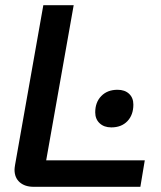

<svg xmlns="http://www.w3.org/2000/svg" viewBox="-20 -720 619 740"><path d="M36 -66Q36 -72 38 -84L147 -700H264L158 -102H538L521 0H110Q76 0 56 -17.5Q36 -35 36 -66ZM347 -287Q347 -326 370.5 -350Q394 -374 433 -374Q461 -374 477.5 -358.5Q494 -343 494 -317Q494 -277 471 -253Q448 -229 409 -229Q381 -229 364 -245Q347 -261 347 -287Z"/></svg>

Font: Bai Jamjuree SemiBold
Style: Italic
Weight: 600
Italic angle: -10°
Version: Version 1.000; ttfautohint (v1.6)